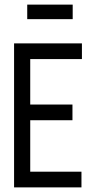

<svg xmlns="http://www.w3.org/2000/svg" viewBox="-20 -812 415 832"><path d="M41 0V-624H335V-556H111V-359H294V-291H111V-68H333V0ZM98 -729V-792H295V-729Z"/></svg>

Font: Inconsolata Condensed Medium
Style: Regular
Weight: 500
Width: 3
Monospace: yes
Designer: Raph Levien, Cyreal, Brenton Simpson
Foundry: Raph Levien, Cyreal, Google
Version: Version 3.100; ttfautohint (v1.8.4.7-5d5b)